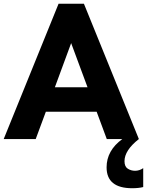

<svg xmlns="http://www.w3.org/2000/svg" viewBox="-22 -751 793 1037"><path d="M294.4 -731H431.2L728 0H554.7L500 -147.5H225.6L170.9 0H-2ZM450.7 -279.8 362.3 -518.1 274.4 -279.8ZM553.7 152.8Q553.7 62 638.7 0H728Q650.4 61 650.4 119.6Q650.4 148.9 668.2 160.2Q686 171.4 707.5 171.4Q731 171.4 751.5 157.2V259.3Q726.6 265.6 692.4 265.6Q553.7 265.6 553.7 152.8Z"/></svg>

Font: Glacial Indifference
Style: Bold
Weight: 700
Designer: Alfredo Marco Pradil
Foundry: Alfredo Marco Pradil
Version: Version 1.312